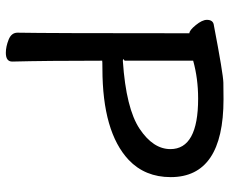

<svg xmlns="http://www.w3.org/2000/svg" viewBox="-84 -679 786 658"><g transform="rotate(90 309.0 -350.0)"><path d="M189 -378Q352 -389 421.5 -435.5Q491 -482 491 -541Q491 -636 318 -636Q249 -636 188 -619V-384Q183 -381 183 -380Q183 -378 189 -378ZM161 23Q140 23 116 13.5Q92 4 92 -17Q94 -116 94 -606Q84 -606 66 -628Q48 -650 48 -666Q48 -688 67 -690Q234 -722 263.5 -722.5Q293 -723 320 -723Q587 -723 587 -542Q587 -454 528 -398Q432 -308 215 -308Q187 -308 187 -307L188 -306Q188 -115 191 1Q191 23 161 23Z"/></g></svg>

Font: LXGW ZhenKai
Style: Regular
Weight: 400
Designer: LXGW / Fontworks Inc.
Foundry: LXGW / Fontworks Inc.
Version: Version 0.800;June 8, 2025